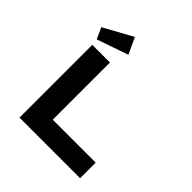

<svg xmlns="http://www.w3.org/2000/svg" viewBox="-241 -1125 1306 1306"><g transform="rotate(45 412.0 -471.5)"><path d="M147.7 0V-700H317.7V-149.9H730.6V0ZM142.6 -747.5 106 -828.2 314.8 -943 369.3 -826Z"/></g></svg>

Font: Lexend Peta
Style: Regular
Weight: 400
Designer: Bonnie Shaver-Troup, Thomas Jockin
Foundry: Lexend
Version: Version 1.007